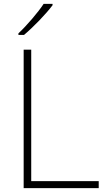

<svg xmlns="http://www.w3.org/2000/svg" viewBox="-20 -970 550 990"><path d="M251 -943V-950H205C177 -907 117 -837 75 -798V-790H104C155 -833 218 -899 251 -943ZM102 0H489V-36H141V-714H102Z"/></svg>

Font: Noto Sans Gurmukhi UI ExtraLight
Style: Regular
Weight: 200
Designer: Jelle Bosma - Monotype Design Team
Foundry: Monotype Imaging Inc.
Version: Version 2.004